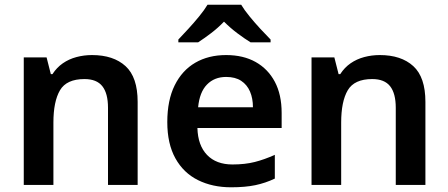

<svg xmlns="http://www.w3.org/2000/svg" viewBox="-20 -786 1905 816"><path d="M371 -552Q462 -552 513.5 -505Q565 -458 565 -353V0H439V-328Q439 -389 415 -419.5Q391 -450 339 -450Q263 -450 235 -402.5Q207 -355 207 -265V0H81V-542H178L196 -471H203Q221 -499 247 -517Q273 -535 305 -543.5Q337 -552 371 -552Z M941 -552Q1014 -552 1066.5 -522.5Q1119 -493 1148 -438.5Q1177 -384 1177 -306V-242H819Q821 -168 860 -127.5Q899 -87 968 -87Q1021 -87 1062.5 -97.5Q1104 -108 1148 -128V-27Q1108 -8 1065 1Q1022 10 962 10Q883 10 821.5 -20.5Q760 -51 725.5 -113Q691 -175 691 -267Q691 -360 722.5 -423.5Q754 -487 810 -519.5Q866 -552 941 -552ZM941 -459Q891 -459 859.5 -426.5Q828 -394 822 -330H1055Q1055 -368 1042.5 -397Q1030 -426 1005 -442.5Q980 -459 941 -459ZM1005 -766Q1018 -744 1040.5 -716.5Q1063 -689 1087 -663Q1111 -637 1130 -618V-606H1045Q1019 -622 989 -644.5Q959 -667 932 -694Q906 -667 877 -645Q848 -623 822 -606H738V-618Q757 -638 780.5 -663.5Q804 -689 826.5 -716.5Q849 -744 862 -766Z M1594 -552Q1685 -552 1736.5 -505Q1788 -458 1788 -353V0H1662V-328Q1662 -389 1638 -419.5Q1614 -450 1562 -450Q1486 -450 1458 -402.5Q1430 -355 1430 -265V0H1304V-542H1401L1419 -471H1426Q1444 -499 1470 -517Q1496 -535 1528 -543.5Q1560 -552 1594 -552Z"/></svg>

Font: Noto Sans Devanagari SemiBold
Style: Regular
Weight: 600
Version: Version 2.003